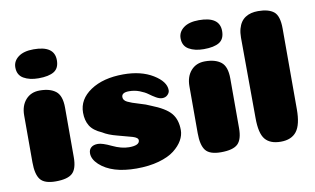

<svg xmlns="http://www.w3.org/2000/svg" viewBox="-73 -839 1629 992"><g transform="rotate(-10 742.0 -342.5)"><path d="M43 -616Q43 -649 71.5 -670.5Q100 -692 152 -692Q261 -692 261 -616Q261 -574 233.5 -557Q206 -540 152 -540Q105 -540 74 -558Q43 -576 43 -616ZM260 -107Q260 -47 235 -23.5Q210 0 147 0Q88 0 66.5 -27.5Q45 -55 45 -118V-364Q45 -415 72.5 -446Q100 -477 146 -477Q200 -477 230 -453.5Q260 -430 260 -367Z M586 -484Q679 -484 741 -446Q803 -408 803 -363Q803 -350 792 -339Q781 -328 764 -328Q749 -328 731 -338.5Q713 -349 697 -361Q681 -373 655 -383Q629 -393 600 -393Q561 -393 561 -369Q561 -352 581 -342Q601 -332 639.5 -321Q678 -310 698 -300Q773 -271 801 -237.5Q829 -204 829 -149Q829 -122 814 -95.5Q799 -69 769 -45.5Q739 -22 687.5 -7.5Q636 7 570 7Q441 7 377 -52Q346 -81 346 -112Q346 -131 358.5 -142Q371 -153 394 -153Q417 -153 464 -130.5Q511 -108 551 -108Q606 -108 606 -135Q606 -149 577 -157.5Q548 -166 501 -178Q454 -190 426 -208Q382 -227 364.5 -255.5Q347 -284 347 -325Q347 -395 413.5 -439.5Q480 -484 586 -484Z M910 -616Q910 -649 938.5 -670.5Q967 -692 1019 -692Q1128 -692 1128 -616Q1128 -574 1100.5 -557Q1073 -540 1019 -540Q972 -540 941 -558Q910 -576 910 -616ZM1127 -107Q1127 -47 1102 -23.5Q1077 0 1014 0Q955 0 933.5 -27.5Q912 -55 912 -118V-364Q912 -415 939.5 -446Q967 -477 1013 -477Q1067 -477 1097 -453.5Q1127 -430 1127 -367Z M1438 -151Q1438 -70 1411 -35Q1384 0 1328 0Q1272 0 1246 -31.5Q1220 -63 1220 -143L1218 -565Q1218 -591 1223.5 -611Q1229 -631 1238.5 -645Q1248 -659 1262 -668Q1276 -677 1292.5 -681Q1309 -685 1328 -685Q1383 -685 1410.5 -663Q1438 -641 1438 -574Z"/></g></svg>

Font: Coiny 2.0
Style: Regular
Weight: 400
Version: Version 1.001 July 11, 2018